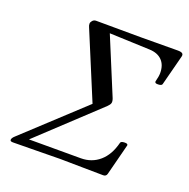

<svg xmlns="http://www.w3.org/2000/svg" viewBox="-121 -783 886 901"><g transform="rotate(20 322.0 -332.0)"><path d="M37.1 2.9Q22.9 2.9 22.9 -4.9Q22.9 -14.2 36.1 -25.9L326.2 -294.9L188 -627Q184.1 -634.8 184.1 -644Q184.1 -650.9 190.9 -658.9Q197.8 -667 209 -667Q248 -667 323.7 -666.5Q399.4 -666 436 -666Q466.3 -666 526.1 -666.5Q585.9 -667 616.2 -667Q633.8 -667 639.9 -661.9Q646 -656.7 643.1 -646L604 -495.1Q602.1 -486.3 584.5 -485.8Q567.9 -484.9 567.9 -493.7Q567.9 -494.1 567.9 -495.1Q575.2 -522.5 575.2 -539.1Q575.2 -579.1 553 -601.8Q530.8 -624.5 490.2 -626L289.1 -633.8L405.8 -352.1Q411.1 -337.9 408.9 -329.1Q406.7 -320.3 395 -309.1L103 -36.1H361.8Q416 -36.1 454.8 -69.6Q493.7 -103 509.8 -167Q511.7 -175.3 529.3 -175.8Q545.9 -176.3 545.9 -168.5Q545.9 -168 545.9 -167L505.9 -11.2Q502.4 2.9 487.8 2.9Q451.2 2.9 379.4 1.5Q307.6 0 272 0Q233.9 0 155.8 1.5Q77.6 2.9 37.1 2.9Z"/></g></svg>

Font: Junicode SmCond
Style: Italic
Weight: 400
Width: 4
Italic angle: -11°
Designer: Peter S. Baker
Version: Version 2.206